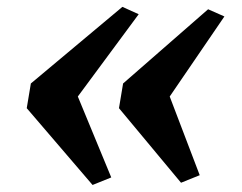

<svg xmlns="http://www.w3.org/2000/svg" viewBox="-20 -583 706 560"><path d="M337 -563 384.5 -541.5 207 -301.5 304.5 -65.5 250 -43.5 58 -267.5 70 -339.5ZM587 -556 634.5 -535 475 -301.5 562.5 -72 508 -50 327 -267.5 339 -339.5Z"/></svg>

Font: Merriweather 60pt Black
Style: Italic
Weight: 900
Italic angle: -7.8°
Version: Version 2.101